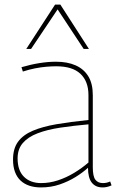

<svg xmlns="http://www.w3.org/2000/svg" viewBox="-20 -810 514 840"><path d="M37 -112Q37 -160 59 -190Q81 -220 123.5 -238Q166 -256 227 -266.5Q288 -277 367 -285V-394Q367 -454 332 -487Q297 -520 226 -520Q206 -520 182.5 -518Q159 -516 133.5 -511Q108 -506 80 -497L74 -516Q115 -528 153 -534Q191 -540 225 -540Q275 -540 311 -524Q347 -508 366.5 -476Q386 -444 386 -394V-78Q386 -38 397.5 -23.5Q409 -9 430 -9Q438 -9 445.5 -10.5Q453 -12 462 -16L468 1Q457 6 447.5 8Q438 10 429 10Q398 10 381.5 -11Q365 -32 365 -76Q342 -55 310.5 -35.5Q279 -16 241 -3Q203 10 159 10Q131 10 108.5 2.5Q86 -5 70 -20Q54 -35 45.5 -58Q37 -81 37 -112ZM57 -117Q57 -64 85 -36.5Q113 -9 160 -9Q197 -9 233.5 -21Q270 -33 304 -53.5Q338 -74 367 -99V-266Q300 -260 243.5 -251.5Q187 -243 145 -227Q103 -211 80 -184.5Q57 -158 57 -117ZM95 -596 221 -790H244L369 -596H346L232 -769L116 -596Z"/></svg>

Font: Georama ExtraCondensed Thin Thin
Style: Regular
Weight: 250
Version: Version 1.001